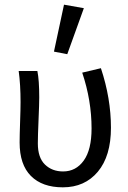

<svg xmlns="http://www.w3.org/2000/svg" viewBox="-20 -790 550 822"><path d="M249 12Q161 12 112.5 -36.5Q64 -85 64 -180Q64 -209 66 -266.5Q68 -324 68 -353Q68 -428 60 -486H140Q148 -447 148 -373Q148 -346 145 -276.5Q142 -207 142 -176Q142 -115 172.5 -85.5Q203 -56 250 -56Q305 -56 338.5 -102.5Q372 -149 372 -240Q372 -360 332 -479L412 -498Q455 -369 455 -243Q455 -122 399 -55Q343 12 249 12ZM211 -569 254 -770 339 -755 268 -558Z"/></svg>

Font: Toshiba Sans
Style: Regular
Weight: 400
Designer: Paul D. Hunt
Foundry: Toshiba Corporation
Version: Version 2.020;PS 2.0;hotconv 1.0.86;makeotf.lib2.5.63406